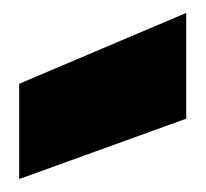

<svg xmlns="http://www.w3.org/2000/svg" viewBox="-20 -880 319 298"><path d="M9.8 -750 269 -859.9V-695.8L9.8 -602.1Z"/></svg>

Font: SVN-Poppins Black
Style: Regular
Weight: 900
Designer: Ninad Kale (Devanagari), Jonny Pinhorn (Latin)
Foundry: Indian Type Foundry
Version: Version 3.002 2017